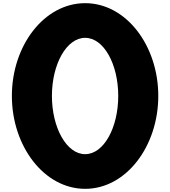

<svg xmlns="http://www.w3.org/2000/svg" viewBox="-20 -1049 1074 1213"><path d="M55 -443C55 -125 259 144 518 144C777 144 980 -125 980 -443C980 -761 777 -1029 518 -1029C259 -1029 55 -761 55 -443ZM308 -443C308 -643 400 -810 518 -810C636 -810 727 -643 727 -443C727 -243 636 -75 518 -75C400 -75 308 -243 308 -443Z"/></svg>

Font: PlasticEraser
Style: Regular
Weight: 400
Foundry: Cannot Into Space Fonts
Version: Version 0.43